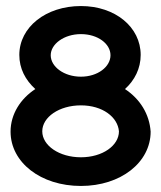

<svg xmlns="http://www.w3.org/2000/svg" viewBox="-20 -605 532 636"><path d="M15 -169C15 -67 115 11 248 11C380 11 479 -67 479 -169C475 -227 444 -277 394 -310C426 -339 446 -378 446 -423C446 -515 362 -585 248 -585C132 -585 44 -515 44 -423C44 -378 64 -340 97 -310C48 -278 15 -227 15 -169ZM120 -170C120 -217 176 -256 248 -256C320 -256 370 -217 374 -170C374 -123 320 -84 248 -84C176 -84 120 -123 120 -170ZM148 -422C148 -459 192 -492 248 -492C304 -492 346 -460 346 -422C346 -384 304 -351 248 -351C192 -351 148 -384 148 -422Z"/></svg>

Font: Charger Sport
Style: BlkExt
Weight: 900
Designer: Jasper
Foundry: Cannot Into Space Fonts
Version: Version 1.1